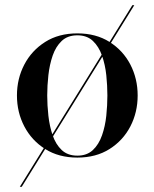

<svg xmlns="http://www.w3.org/2000/svg" viewBox="-20 -599 597 742"><path d="M56.5 123 491.5 -579H499L64 123ZM279 10Q207 10 154.8 -23Q102.5 -56 74 -110.5Q45.5 -165 45.5 -230Q45.5 -295 74 -349.5Q102.5 -404 154.8 -437Q207 -470 279 -470Q351 -470 403.2 -437Q455.5 -404 483.8 -349.5Q512 -295 512 -230Q512 -165 483.8 -110.5Q455.5 -56 403.2 -23Q351 10 279 10ZM279 2.5Q316 2.5 339 -19.2Q362 -41 374.2 -76Q386.5 -111 390.8 -151.8Q395 -192.5 395 -230Q395 -268 390.8 -308.5Q386.5 -349 374.2 -384Q362 -419 339 -440.8Q316 -462.5 279 -462.5Q241.5 -462.5 218.5 -440.8Q195.5 -419 183.5 -384Q171.5 -349 167 -308.5Q162.5 -268 162.5 -230Q162.5 -192.5 167 -151.8Q171.5 -111 183.5 -76Q195.5 -41 218.5 -19.2Q241.5 2.5 279 2.5Z"/></svg>

Font: BodoniModa_28ptMedium
Style: Regular
Weight: 500
Designer: Owen Earl
Foundry: indestructible type
Version: Version 2.004